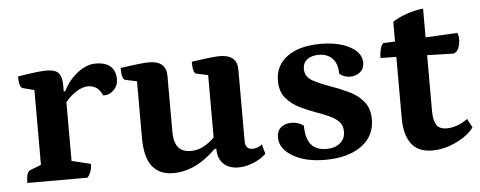

<svg xmlns="http://www.w3.org/2000/svg" viewBox="-43 -671 1961 785"><g transform="rotate(-5 937.0 -278.5)"><path d="M41 0Q41 -44 57 -51L103 -69V-376L56 -388Q41 -392 41 -437Q90 -445 116 -448Q142 -451 159 -451Q194 -451 208 -436Q222 -421 222 -384V-360H228Q251 -406 288 -434Q325 -462 361 -462Q403 -462 423 -443Q443 -424 443 -391Q443 -365 425.5 -347Q408 -329 382 -329Q370 -354 355.5 -363Q341 -372 322 -372Q300 -372 274.5 -356Q249 -340 229 -315V-74L307 -55Q307 -22 288 0Z M639 12Q583 12 553.5 -25.5Q524 -63 524 -142V-375L477 -385Q462 -388 462 -435Q549 -448 579 -448Q650 -448 650 -386V-156Q650 -72 718 -72Q749 -72 774 -86.5Q799 -101 816 -119V-375L768 -385Q754 -388 754 -435Q841 -448 870 -448Q941 -448 941 -386V-94Q941 -59 970 -59Q992 -59 1010 -73L1021 -34Q999 -13 967.5 -0.5Q936 12 907 12Q868 12 845.5 -10Q823 -32 823 -72H816Q732 12 639 12Z M1263 12Q1181 12 1129.5 -19Q1078 -50 1078 -96Q1078 -122 1094.5 -136.5Q1111 -151 1137 -151Q1168 -151 1188 -134Q1188 -32 1271 -32Q1307 -32 1328 -49.5Q1349 -67 1349 -97Q1349 -122 1334 -137.5Q1319 -153 1295.5 -163.5Q1272 -174 1244 -184Q1210 -196 1176.5 -212.5Q1143 -229 1120.5 -256Q1098 -283 1098 -327Q1098 -389 1147.5 -425.5Q1197 -462 1285 -462Q1358 -462 1405 -436.5Q1452 -411 1452 -370Q1452 -346 1435.5 -332Q1419 -318 1393 -318Q1368 -318 1350 -334Q1350 -375 1329.5 -396.5Q1309 -418 1273 -418Q1243 -418 1225.5 -404Q1208 -390 1208 -366Q1208 -333 1238.5 -316.5Q1269 -300 1309 -286Q1346 -273 1382.5 -256Q1419 -239 1443 -210.5Q1467 -182 1467 -136Q1467 -67 1411.5 -27.5Q1356 12 1263 12Z M1702 12Q1644 12 1616.5 -25.5Q1589 -63 1589 -130V-382L1524 -383Q1524 -402 1528.5 -419.5Q1533 -437 1541 -443L1589 -445V-526Q1610 -541 1646 -553.5Q1682 -566 1715 -569V-451L1846 -458Q1851 -446 1851 -434Q1851 -411 1844 -395Q1837 -379 1823 -375L1715 -378V-148Q1715 -110 1727 -91.5Q1739 -73 1770 -73Q1789 -73 1811 -80.5Q1833 -88 1855 -104L1874 -68Q1860 -48 1833.5 -30Q1807 -12 1773 0Q1739 12 1702 12Z"/></g></svg>

Font: Petrona
Style: Bold
Weight: 700
Designer: Ringo R. Seeber
Foundry: Ringo R. Seeber
Version: Version 2.001; ttfautohint (v1.8.3)